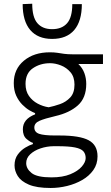

<svg xmlns="http://www.w3.org/2000/svg" viewBox="-20 -780 580 1004"><path d="M245 203Q171.5 203 130.5 185.2Q89.5 167.5 72.8 140.5Q56 113.5 56 85Q56 51 72.8 28.2Q89.5 5.5 112 -8Q134.5 -21.5 152 -26.5V-33Q139 -36.5 119.2 -53Q99.5 -69.5 99.5 -104Q99.5 -157.5 163.5 -182V-188.5Q152.5 -192.5 134.2 -203Q116 -213.5 97 -232.5Q78 -251.5 65 -279.2Q52 -307 52 -345.5Q52 -418.5 104.8 -462.5Q157.5 -506.5 241 -506.5Q263.5 -506.5 280.5 -503.8Q297.5 -501 315.5 -498.5Q333.5 -496 359.5 -496H518.5V-445.5H389.5Q411.5 -424.5 421.2 -397.8Q431 -371 431 -341Q431 -268 387.2 -229Q343.5 -190 269.5 -173Q213.5 -160 186.5 -148.2Q159.5 -136.5 159.5 -113.5Q159.5 -89 184.8 -80.2Q210 -71.5 269.5 -71.5H291.5Q397.5 -71.5 443.8 -46.5Q490 -21.5 490 37.5Q490 78.5 468 109.5Q446 140.5 410 161.2Q374 182 330.8 192.5Q287.5 203 245 203ZM234.5 -219Q262 -224.5 293.5 -235.5Q325 -246.5 347.2 -270.2Q369.5 -294 369.5 -337.5Q369.5 -377.5 348.8 -402Q328 -426.5 298.5 -438Q269 -449.5 242 -449.5Q190.5 -449.5 152 -423.2Q113.5 -397 113.5 -341.5Q113.5 -304 131.2 -278.5Q149 -253 176.8 -238.2Q204.5 -223.5 234.5 -219ZM249 147.5Q308 147.5 347.8 131Q387.5 114.5 407.8 91Q428 67.5 428 46.5Q428 25 416 11.2Q404 -2.5 372 -9Q340 -15.5 279.5 -15.5H260Q224.5 -15 191.8 -4Q159 7 138 26.8Q117 46.5 117 73Q117 102.5 145.5 125Q174 147.5 249 147.5ZM252.5 -576.5Q178 -576.5 138.2 -623Q98.5 -669.5 98.5 -758.5L148.5 -760.5Q148.5 -690 175.5 -658.8Q202.5 -627.5 252.5 -627.5Q303.5 -627.5 330.8 -658.5Q358 -689.5 358 -758.5H408Q408 -669.5 368.2 -623Q328.5 -576.5 252.5 -576.5Z"/></svg>

Font: Commissioner Light
Style: Regular
Weight: 300
Designer: Kostas Bartsokas
Foundry: Kostas Bartsokas
Version: Version 1.000; ttfautohint (v1.8.3)